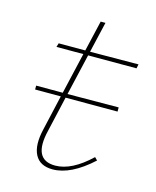

<svg xmlns="http://www.w3.org/2000/svg" viewBox="-84 -554 503 621"><g transform="rotate(15 168.0 -244.0)"><path d="M328 -379H166L134 -241L305 -242V-228H131L104 -110Q79 -7 155 -7Q210 -7 273 -67L282 -58Q211 7 150 7Q107 7 91 -24Q75 -55 88 -110L115 -228H29V-241H118L150 -379H60L64 -392H153L177 -495H193L169 -392L331 -393Z"/></g></svg>

Font: EauTest Thin
Style: Italic
Weight: 250
Italic angle: -12°
Designer: Christian Thalmann (Catharsis Fonts)
Version: Version 0.001;PS 000.001;hotconv 1.0.88;makeotf.lib2.5.64775